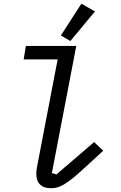

<svg xmlns="http://www.w3.org/2000/svg" viewBox="-20 -983 640 1015"><path d="M250.7 12.1C293.3 12.1 330.6 -6.7 425.1 -93.8L525.6 -186.1L477.6 -231.9L278.1 -60.7L254.3 -68.5L383.2 -740.1H116.8L105.1 -669H284.8L175.4 -99.1C172.9 -87.4 171.9 -73.2 171.9 -63.2C171.9 -19.5 194.2 12.1 250.7 12.1ZM301.8 -795.5 351.9 -766 481.9 -922.6 410.2 -963.4Z"/></svg>

Font: Margiela Mono Italic Text It
Style: Regular
Weight: 400
Designer: Mike Abbink, Paul van der Laan, Pieter van Rosmalen
Foundry: Bold Monday
Version: Version 2.003 2021